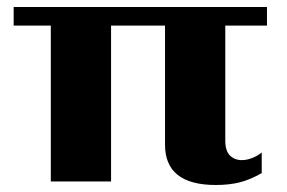

<svg xmlns="http://www.w3.org/2000/svg" viewBox="-20 -518 819 548"><path d="M451 -105V-445H297V0H125V-445H19V-498H742V-445H623V-117Q623 -87 636.5 -74Q650 -61 670 -61Q685 -61 701 -67.5Q717 -74 727 -83V-24Q694 -5 664 2.5Q634 10 596 10Q451 10 451 -105Z"/></svg>

Font: Trirong ExtraBold
Style: Regular
Weight: 800
Designer: Katatrad Team
Foundry: CadsonDemak
Version: Version 1.001